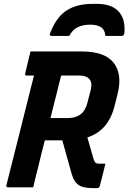

<svg xmlns="http://www.w3.org/2000/svg" viewBox="-20 -965 662 989"><path d="M337 -780H249Q239 -780 237 -783.5Q235 -787 240 -799Q272 -879 324.5 -912Q377 -945 455 -945H480Q554 -945 590 -907Q626 -869 621 -799Q620 -787 616.5 -783.5Q613 -780 603 -780H523Q520 -812 500 -825Q480 -838 444 -838Q408 -838 380.5 -825Q353 -812 337 -780ZM151 0H22Q11 0 13 -11Q50 -159 84.5 -295Q119 -431 155 -576H118Q106 -576 110 -587Q117 -616 123.5 -644Q130 -672 137 -700H401Q520 -700 565.5 -641.5Q611 -583 586 -482L572 -426Q556 -359 521.5 -317.5Q487 -276 430 -257Q438 -230 445.5 -203Q453 -176 461 -149Q466 -132 472 -127Q478 -122 490 -122H523Q516 -94 509 -65Q502 -36 494 -7Q491 4 480 4H459Q408 4 384.5 -12Q361 -28 349 -70Q337 -113 325 -156Q313 -199 301 -242H211Q202 -208 193 -172Q184 -136 175 -98Q168 -71 162 -46.5Q156 -22 151 0ZM270 -476Q262 -445 254.5 -415.5Q247 -386 240 -357H330Q411 -357 430 -435L446 -496Q458 -542 438 -560Q423 -576 386 -576H295Q288 -550 282 -525Q276 -500 270 -476Z"/></svg>

Font: Recursive Sn Lnr St
Style: Bold Italic
Weight: 700
Italic angle: -15°
Version: Version 1.079;hotconv 1.0.112;makeotfexe 2.5.65598; ttfautoh